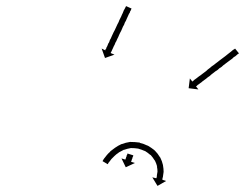

<svg xmlns="http://www.w3.org/2000/svg" viewBox="-20 -569 803 629"><path d="M410 -539Q409 -537 408 -534Q407 -533 406 -531Q405 -529 405 -527Q403 -525 402 -522.5Q401 -520 400 -518Q398 -514 395 -507Q394 -504 392.5 -501Q391 -498 389 -495Q388 -491 386.5 -488Q385 -485 383 -482Q380 -476 377 -468Q375 -465 373.5 -461.5Q372 -458 370 -454Q369 -451 367.5 -448Q366 -445 364 -441Q361 -433 358 -429Q357 -426 356 -423.5Q355 -421 353 -418Q352 -416 351 -413.5Q350 -411 349 -409Q348 -407 347 -405Q346 -403 346 -402Q344 -399 343 -397Q343 -396 343 -395L355 -390L324 -379L313 -410L325 -404Q325 -404 325 -406Q326 -407 326.5 -408Q327 -409 328 -410Q328 -412 329 -414Q330 -416 331 -417Q333 -421 335 -427Q337 -429 338 -432Q339 -435 340 -438Q343 -442 346 -450Q349 -456 352 -463Q354 -466 355.5 -469.5Q357 -473 359 -477Q361 -482 365 -490Q367 -493 368.5 -496.5Q370 -500 371 -503Q373 -506 374 -509Q375 -512 377 -515Q378 -518 379.5 -521Q381 -524 382 -526Q383 -529 384 -531Q385 -533 386 -536Q387 -537 388 -539Q389 -541 390 -543Q391 -545 392 -547Q392 -548 393 -549L411 -541Q411 -540 410 -539ZM761 -393Q760 -393 757 -390Q753 -387 750 -384Q747 -383 745 -381Q743 -379 741 -377Q738 -375 735.5 -373Q733 -371 730 -369Q727 -367 724 -364.5Q721 -362 718 -360Q715 -358 712 -355.5Q709 -353 706 -350Q702 -348 699 -345.5Q696 -343 693 -340Q689 -338 686 -335.5Q683 -333 679 -330Q676 -328 673 -325.5Q670 -323 667 -320Q664 -318 661 -316Q658 -314 655 -311Q652 -309 649.5 -307Q647 -305 644 -303Q642 -301 640 -299.5Q638 -298 635 -296Q634 -295 632 -293.5Q630 -292 628 -291Q625 -288 624 -287Q623 -287 622 -286L630 -276L598 -280L602 -312L610 -302Q611 -302 611 -302.5Q611 -303 612 -303Q613 -304 616 -307Q618 -308 619.5 -309.5Q621 -311 623 -312Q625 -314 627.5 -315.5Q630 -317 632 -319Q637 -322 643 -327Q646 -329 649 -331.5Q652 -334 655 -336Q658 -339 661 -341.5Q664 -344 667 -346Q670 -349 673.5 -351.5Q677 -354 680 -356Q684 -359 687 -361.5Q690 -364 693 -366Q697 -369 700 -371.5Q703 -374 706 -376Q709 -378 712 -380.5Q715 -383 718 -385Q723 -389 728 -393Q733 -397 737 -400Q742 -404 744 -406Q745 -406 746.5 -407Q748 -408 749 -409Q751 -410 750 -410L763 -394Q762 -394 761 -393ZM417 -59Q416 -59 416 -59Q416 -57 416 -58Q416 -57 416 -56Q415 -56 415 -55Q415 -54 414.5 -54Q414 -54 414 -53Q414 -52 414 -51Q413 -49 413 -49Q413 -49 412 -47Q412 -47 412 -46Q411 -44 411 -44Q411 -43 411 -43Q411 -43 411 -42Q410 -42 410 -41Q410 -40 410 -40Q410 -39 409 -39Q409 -39 409 -39L422 -35L392 -21L378 -50L391 -46Q391 -46 391 -46Q391 -46 391 -46Q391 -46 391 -47Q391 -48 391 -48Q391 -48 392 -49Q392 -49 392 -50Q393 -52 393 -52Q393 -53 393 -53.5Q393 -54 393 -54Q394 -55 394 -55Q394 -55 394 -56Q394 -56 394.5 -56.5Q395 -57 395 -58Q395 -58 395 -60Q396 -62 396 -61Q396 -62 397 -63Q397 -64 397 -64Q397 -65 397 -65Q397 -65 397 -65Q398 -66 398 -66Q398 -66 398 -66L417 -60Q417 -59 417 -59ZM318 -45Q318 -45 318 -45Q318 -45 318 -45Q318 -45 318 -45Q318 -45 318 -45Q320 -48 322 -51Q322 -51 322 -51Q322 -51 323 -52Q323 -52 323 -52Q323 -52 323 -52Q326 -56 330 -61Q330 -61 330 -61Q330 -61 330 -61Q330 -61 330 -61Q330 -61 330 -61Q335 -67 341 -72Q341 -72 341 -72.5Q341 -73 341 -73Q341 -73 341 -73Q341 -73 341 -73Q349 -79 357 -85Q357 -85 357 -85Q357 -85 357 -85Q357 -85 357 -85Q357 -85 357 -85Q367 -92 378 -97Q378 -97 378.5 -97Q379 -97 379 -97Q379 -97 379 -97Q379 -97 379 -97Q392 -102 406 -104Q406 -104 406.5 -104Q407 -104 407 -104Q407 -104 407 -104Q407 -104 407 -104Q422 -104 437 -102Q437 -102 437 -102Q437 -102 438 -102Q438 -102 438 -101.5Q438 -101 438 -101Q451 -98 463 -92Q463 -92 463 -92Q463 -92 463 -92Q464 -92 464 -92Q464 -92 464 -92Q476 -85 486 -77Q486 -77 486 -76.5Q486 -76 486 -76Q487 -76 487 -76Q487 -76 487 -76Q497 -66 504 -54Q504 -54 504 -54Q504 -54 505 -53Q505 -53 505 -53Q505 -53 505 -53Q511 -41 514 -28Q514 -28 514 -28Q514 -28 514 -28Q514 -27 514 -27Q514 -27 514 -27Q516 -16 516 -6Q516 -6 516 -6Q516 -6 516 -6Q516 -6 516 -6Q516 -6 516 -6Q515 2 514 8Q514 8 514 8.5Q514 9 514 9Q514 9 514 9Q514 9 514 9Q513 14 512 17Q512 17 512 17Q512 17 512 17Q512 17 512 17.5Q512 18 512 18Q512 19 512 20L524 24L496 40L479 12L492 15Q493 14 493 13Q493 13 493 13Q493 13 493 13Q493 13 493 13Q493 13 493 13Q494 10 494 5Q494 5 494 5Q494 5 494 5Q494 5 494 5Q494 5 494 5Q495 0 496 -7Q496 -7 496 -7Q496 -7 496 -7Q496 -7 496 -6.5Q496 -6 496 -6Q496 -15 494 -24Q494 -24 494 -24Q494 -24 494 -24Q494 -24 494.5 -23.5Q495 -23 495 -23Q492 -34 487 -44Q487 -44 487 -44Q487 -44 487 -44Q487 -43 487 -43Q487 -43 487 -43Q481 -53 473 -62Q473 -62 473 -62Q473 -62 473 -61Q473 -61 473 -61Q473 -61 473 -61Q464 -69 454 -75Q454 -75 454 -74.5Q454 -74 454 -74Q454 -74 454.5 -74Q455 -74 455 -74Q444 -79 433 -82Q433 -82 433 -82Q433 -82 433 -82Q433 -82 433.5 -82Q434 -82 434 -82Q421 -84 408 -84Q408 -84 408 -84Q408 -84 409 -84Q409 -84 409 -84Q409 -84 409 -84Q397 -82 386 -78Q386 -78 386 -78Q386 -78 386 -78Q386 -78 386.5 -78.5Q387 -79 387 -79Q377 -74 368 -69Q368 -69 368 -69Q368 -69 368 -69Q368 -69 368.5 -69Q369 -69 369 -69Q361 -64 355 -58Q355 -58 355 -58Q355 -58 355 -58Q355 -58 355 -58Q355 -58 355 -58Q350 -53 345 -48Q345 -48 345 -48Q345 -48 345 -48Q345 -48 345 -48Q345 -48 345 -48Q342 -44 339 -40Q339 -40 339 -40Q339 -40 339 -40Q339 -40 339 -40Q339 -40 339 -40Q336 -36 334 -34Q334 -34 334.5 -34Q335 -34 335 -34Q335 -34 335 -34Q335 -34 335 -34Q334 -33 333 -31L316 -41Q317 -43 318 -45Z"/></svg>

Font: FRB American Cursive Just Arrows Black
Style: Bold Italic
Weight: 900
Italic angle: -25°
Version: Version 2.0;Modular Font Editor K font №1